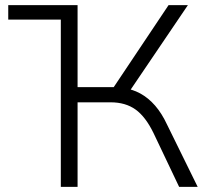

<svg xmlns="http://www.w3.org/2000/svg" viewBox="-20 -725 803 745"><path d="M12 -649V-705H281V-649ZM216 0V-705H281V-387H434L410 -370L634 -705H709L476 -361L453 -384Q492 -380 524 -362.5Q556 -345 582 -315Q608 -285 628 -242L747 0H675L576 -208Q545 -272 506 -300Q467 -328 409 -328H281V0Z"/></svg>

Font: Nunito Sans 10pt Light
Style: Regular
Weight: 300
Designer: Vernon Adams
Foundry: Vernon Adams
Version: Version 3.101;gftools[0.9.27]